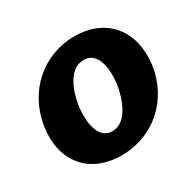

<svg xmlns="http://www.w3.org/2000/svg" viewBox="-122 -663 828 811"><g transform="rotate(-30 292.0 -258.0)"><path d="M254 10C411 10 533 -101 555 -255C576 -412 489 -526 330 -526C179 -526 52 -417 30 -255C8 -100 98 10 254 10ZM271 -98C200 -98 191 -193 200 -261C210 -330 244 -420 315 -420C385 -420 395 -330 386 -261C376 -193 341 -98 271 -98Z"/></g></svg>

Font: United Sans ExtraBold
Style: Italic
Weight: 800
Italic angle: -8°
Designer: Pablo Impallari, Rodrigo Fuenzalida (Modified by Dan O. Williams)
Version: Version 1.000;PS 001.000;hotconv 1.0.88;makeotf.lib2.5.64775